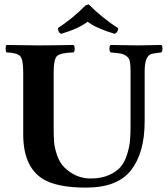

<svg xmlns="http://www.w3.org/2000/svg" viewBox="-20 -854 772 884"><path d="M227.1 -522V-269Q227.1 -227.1 229 -200.4Q231 -173.8 242.9 -138.9Q254.9 -104 277.8 -82Q329.6 -32.2 397 -32.2Q445.8 -32.2 481 -47.6Q516.1 -63 535.2 -85.4Q554.2 -107.9 565.2 -143.1Q576.2 -178.2 578.6 -207.5Q581.1 -236.8 581.1 -276.9V-522Q581.1 -554.2 578.1 -570.6Q575.2 -586.9 562 -595.9Q548.8 -605 535.9 -607.4Q522.9 -609.9 488.8 -612.8Q483.9 -617.7 483.9 -629.9Q483.9 -642.1 488.8 -647Q588.9 -645 616.2 -645Q625 -645 723.1 -647Q728 -642.1 728 -630.1Q728 -618.2 723.1 -612.8Q687 -608.9 674.6 -604.5Q662.1 -600.1 654.1 -581.5Q646 -563 646 -522V-294.9Q646 -150.9 583.5 -70.6Q521 9.8 376 9.8Q238.8 9.8 173.8 -32.2Q86.9 -89.4 86.9 -235.8V-522Q86.9 -581.1 72.5 -595.9Q58.1 -610.8 9.8 -612.8Q5.9 -617.7 5.9 -629.9Q5.9 -642.1 9.8 -647Q109.9 -645 155.8 -645Q220.7 -645 318.8 -647Q323.7 -642.1 324 -630.1Q324.2 -618.2 318.8 -612.8Q258.8 -610.8 242.9 -596.4Q227.1 -582 227.1 -522ZM523.9 -724.1Q523.9 -705.1 507.8 -698.2Q421.9 -724.1 383.8 -753.9Q338.9 -720.7 261.2 -698.2Q247.1 -704.1 247.1 -725.1Q311 -766.1 374 -829.1L388.2 -834Q449.7 -772 523.9 -724.1Z"/></svg>

Font: Linux Libertine
Style: Bold
Weight: 700
Designer: Philipp H. Poll
Foundry: Philipp H. Poll
Version: Version 5.0.3